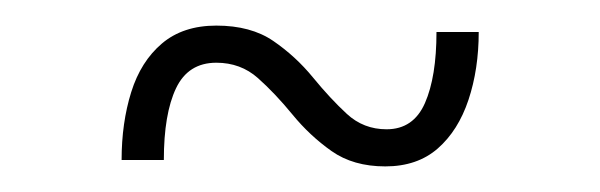

<svg xmlns="http://www.w3.org/2000/svg" viewBox="-20 -451 469 150"><path d="M281 -321Q256 -321 239 -333Q222 -345 208.5 -361.5Q195 -378 181.5 -390Q168 -402 149 -402Q127 -402 117.5 -382Q108 -362 108 -326H75Q75 -355 82.5 -379Q90 -403 106.5 -417Q123 -431 149 -431Q176 -431 193.5 -419Q211 -407 224.5 -390.5Q238 -374 251 -362Q264 -350 282 -350Q303 -350 312 -370.5Q321 -391 321 -426H354Q354 -397 346 -373Q338 -349 322 -335Q306 -321 281 -321Z"/></svg>

Font: Be Vietnam Pro Variable Thin
Style: Regular
Weight: 100
Designer: Lam Bao, Tony Le, Vietanh Nguyen
Foundry: Yellow Type Foundry
Version: Version 1.002